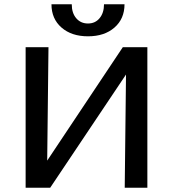

<svg xmlns="http://www.w3.org/2000/svg" viewBox="-20 -879 811 899"><path d="M221 -859H316Q316 -818 337 -793.5Q358 -769 392 -769Q426 -769 446.5 -794Q467 -819 467 -859H563Q563 -791 516 -750Q469 -709 392 -709Q315 -709 268 -750Q221 -791 221 -859ZM670 0H564L570 -530L215 0H100V-658H207L201 -127L555 -658H670Z"/></svg>

Font: Ysabeau Infant Semibold
Style: Regular
Weight: 600
Designer: Christian Thalmann (Catharsis Fonts)
Version: Version 0.003